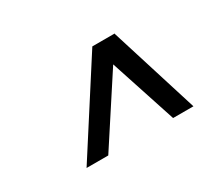

<svg xmlns="http://www.w3.org/2000/svg" viewBox="-72 -843 695 613"><g transform="rotate(-30 275.5 -536.5)"><path d="M309 -700H392L391 -699L493 -373H418L338 -617L179 -373H99Z"/></g></svg>

Font: Oak Sans
Style: Italic
Weight: 400
Italic angle: -9.49998°
Foundry: Erik Kennedy, Walven
Version: Version 1.000